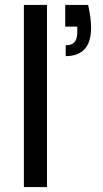

<svg xmlns="http://www.w3.org/2000/svg" viewBox="-20 -760 417 780"><path d="M338 -740H245V-652H294V-630C294 -594 281 -576 247 -576V-532C314 -532 350 -569 350 -647C350 -674 346 -705 338 -740ZM77 0H171V-740H77Z"/></svg>

Font: Malmofest
Style: Regular
Weight: 400
Designer: Jonny Pinhorn (Poppins), Kolossal
Version: Version 1.004;Glyphs 3.1.2 (3151)